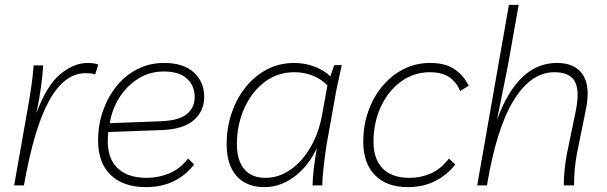

<svg xmlns="http://www.w3.org/2000/svg" viewBox="-20 -760 2487 787"><path d="M370 -455Q361 -458 352 -459Q343 -460 331 -460Q244 -460 182 -348.5Q120 -237 78 0H38L95 -323Q103 -367 109 -410Q115 -453 118 -492H157Q155 -455 148 -403Q141 -351 129 -296Q172 -411 227.5 -456.5Q283 -502 340 -502Q351 -502 363 -500.5Q375 -499 383 -495Z M579 7Q486 7 434 -42.5Q382 -92 382 -185Q382 -247 401.5 -304Q421 -361 457 -406Q493 -451 543 -476.5Q593 -502 653 -502Q731 -502 774 -463.5Q817 -425 817 -363Q817 -305 775 -268Q733 -231 647 -227L424 -219Q413 -125 455 -78Q497 -31 581 -31Q629 -31 673 -49Q717 -67 751 -110L776 -86Q741 -41 691.5 -17Q642 7 579 7ZM431 -261 430 -255 639 -263Q715 -266 746.5 -293Q778 -320 778 -362Q778 -409 746 -438Q714 -467 651 -467Q594 -467 548 -438.5Q502 -410 471.5 -363.5Q441 -317 431 -261Z M1064 7Q990 7 949.5 -39Q909 -85 909 -168Q909 -236 929.5 -296.5Q950 -357 987.5 -403.5Q1025 -450 1075.5 -476Q1126 -502 1187 -502Q1229 -502 1269 -487Q1309 -472 1334 -447L1350 -493H1381Q1371 -448 1363.5 -413.5Q1356 -379 1352 -353L1319 -169Q1312 -124 1306.5 -75.5Q1301 -27 1301 0H1261Q1263 -68 1279 -153Q1243 -77 1185.5 -35Q1128 7 1064 7ZM1068 -31Q1123 -31 1171.5 -65Q1220 -99 1254.5 -159.5Q1289 -220 1302 -299L1322 -410Q1298 -435 1263 -449.5Q1228 -464 1186 -464Q1118 -464 1065 -424Q1012 -384 981.5 -316.5Q951 -249 951 -169Q951 -103 981 -67Q1011 -31 1068 -31Z M1652 7Q1564 7 1516.5 -42.5Q1469 -92 1469 -179Q1469 -245 1489.5 -303.5Q1510 -362 1547 -406.5Q1584 -451 1634 -476.5Q1684 -502 1743 -502Q1807 -502 1845 -475Q1883 -448 1901 -408L1866 -387Q1851 -424 1821 -444Q1791 -464 1742 -464Q1676 -464 1623.5 -425.5Q1571 -387 1541 -322.5Q1511 -258 1511 -179Q1511 -108 1548.5 -69.5Q1586 -31 1659 -31Q1705 -31 1746 -49Q1787 -67 1820 -110L1846 -86Q1812 -42 1763 -17.5Q1714 7 1652 7Z M1936 0 2066 -740H2106L2062 -492L2017 -268Q2102 -502 2263 -502Q2338 -502 2369.5 -453Q2401 -404 2381 -309L2345 -131Q2333 -70 2333 0H2291Q2291 -62 2304 -131L2340 -305Q2357 -389 2336 -426.5Q2315 -464 2252 -464Q2157 -464 2086 -349.5Q2015 -235 1976 0Z"/></svg>

Font: Livvic ExtraLight
Style: Italic
Weight: 275
Italic angle: -10°
Designer: Jacques Le Bailly, Baron von Fonthausen
Version: Version 1.001; ttfautohint (v1.8.2)